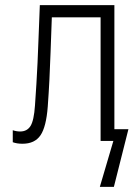

<svg xmlns="http://www.w3.org/2000/svg" viewBox="-20 -552 540 752"><path d="M68 11Q46 11 30 5V-42Q44 -37 59 -37Q86 -37 99.5 -58.5Q113 -80 117 -139Q120 -182 122.5 -222Q125 -262 127 -305.5Q129 -349 131 -404Q133 -459 136 -532H428V-46H483L426 180H371L424 0H374V-484H183Q180 -404 178 -346Q176 -288 173.5 -238.5Q171 -189 167 -134Q161 -55 138.5 -22Q116 11 68 11Z"/></svg>

Font: Noto Sans Mono ExtraCondensed Light
Style: Regular
Weight: 300
Width: 2
Designer: Monotype Design Team
Foundry: Monotype Imaging Inc.
Version: Version 2.014; ttfautohint (v1.8.4.7-5d5b)